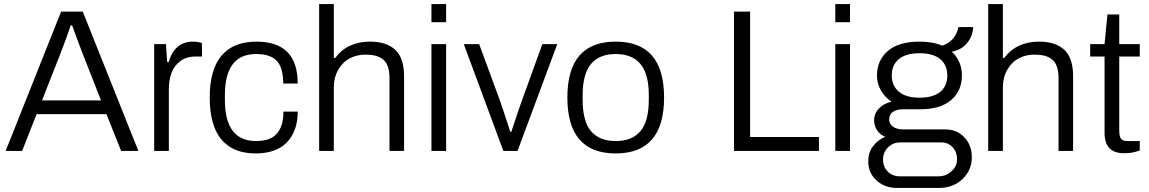

<svg xmlns="http://www.w3.org/2000/svg" viewBox="-20 -743 5655 945"><path d="M7.8 0 280.8 -686H387.2L661.1 0H576.2L503.9 -181.2H160.2L88.9 0ZM187 -249H477.1L387.2 -478Q374 -510.7 335 -618.2H328.1Q305.7 -551.3 276.9 -478Z M738.8 0V-525.9H796.9L802.7 -438H810.1Q839.8 -538.1 930.2 -538.1Q954.6 -538.1 974.1 -530.8V-464.8H942.9Q897.5 -464.8 867.2 -442.1Q836.9 -419.4 824 -384Q811 -348.6 811 -303.2V0Z M1238.3 12.2Q1127.4 12.2 1069.8 -56.4Q1012.2 -125 1012.2 -263.2Q1012.2 -399.9 1070.3 -469Q1128.4 -538.1 1242.2 -538.1Q1445.3 -538.1 1445.3 -332H1374Q1374 -408.2 1343 -442.6Q1312 -477.1 1240.2 -477.1Q1086.9 -477.1 1086.9 -274.9V-251Q1086.9 -48.8 1240.2 -48.8Q1311.5 -48.8 1343.3 -85.9Q1375 -123 1375 -193.8H1445.3Q1445.3 -159.2 1438.2 -129.4Q1431.2 -99.6 1415.5 -73.2Q1399.9 -46.9 1376.2 -28.1Q1352.5 -9.3 1317.4 1.5Q1282.2 12.2 1238.3 12.2Z M1550.8 0V-723.1H1623V-458H1629.9Q1689.9 -538.1 1801.8 -538.1Q1881.8 -538.1 1925.3 -498Q1968.8 -458 1968.8 -367.2V0H1897V-359.9Q1897 -393.6 1888.4 -416.7Q1879.9 -439.9 1863 -452.1Q1846.2 -464.4 1825.9 -469.2Q1805.7 -474.1 1777.8 -474.1Q1736.8 -474.1 1702.1 -456.3Q1667.5 -438.5 1645.3 -400.6Q1623 -362.8 1623 -311V0Z M2103.5 -633.8V-723.1H2175.8V-633.8ZM2103.5 0V-525.9H2175.8V0Z M2457.5 0 2262.7 -525.9H2338.4L2439.5 -251Q2455.1 -207.5 2491.7 -94.2H2496.6Q2535.2 -211.4 2549.8 -251L2649.4 -525.9H2722.7L2527.3 0Z M3010.3 12.2Q2772.5 12.2 2772.5 -263.2Q2772.5 -538.1 3010.3 -538.1Q3248.5 -538.1 3248.5 -263.2Q3248.5 12.2 3010.3 12.2ZM3010.3 -48.8Q3091.3 -48.8 3132.3 -97.7Q3173.3 -146.5 3173.3 -251V-274.9Q3173.3 -378.9 3132.3 -428Q3091.3 -477.1 3010.3 -477.1Q2929.7 -477.1 2888.7 -428Q2847.7 -378.9 2847.7 -274.9V-251Q2847.7 -146.5 2888.7 -97.7Q2929.7 -48.8 3010.3 -48.8Z M3592.8 0V-686H3671.9V-68.8H4010.7V0Z M4091.3 -633.8V-723.1H4163.6V-633.8ZM4091.3 0V-525.9H4163.6V0Z M4394.5 182.1Q4335.4 182.1 4294.4 145.3Q4253.4 108.4 4253.4 50.8Q4253.4 8.8 4276.1 -22.2Q4298.8 -53.2 4336.4 -69.8Q4310.5 -81.1 4296.4 -102.8Q4282.2 -124.5 4282.2 -150.9Q4282.2 -184.6 4306.6 -209.7Q4331.1 -234.9 4368.2 -242.2Q4334.5 -265.1 4315.4 -298.6Q4296.4 -332 4296.4 -371.1Q4296.4 -446.3 4349.9 -492.2Q4403.3 -538.1 4505.4 -538.1Q4571.3 -538.1 4618.2 -518.1Q4684.1 -542.5 4697.3 -609.9H4769.5Q4768.1 -565.4 4740 -531.2Q4711.9 -497.1 4664.6 -488.8Q4714.4 -441.9 4714.4 -371.1Q4714.4 -296.4 4661.6 -250.7Q4608.9 -205.1 4507.3 -205.1H4424.3Q4393.6 -205.1 4375 -192.6Q4356.4 -180.2 4356.4 -154.8Q4356.4 -132.3 4375.7 -119.1Q4395 -106 4426.3 -106H4632.3Q4689.9 -106 4726.6 -67.1Q4763.2 -28.3 4763.2 30.8Q4763.2 95.2 4717 138.7Q4670.9 182.1 4599.6 182.1ZM4505.4 -262.2Q4572.8 -262.2 4607.7 -291Q4642.6 -319.8 4642.6 -371.1Q4642.6 -422.9 4607.7 -451.9Q4572.8 -481 4505.4 -481Q4438.5 -481 4403.8 -451.9Q4369.1 -422.9 4369.1 -371.1Q4369.1 -321.3 4404.1 -291.7Q4439 -262.2 4505.4 -262.2ZM4410.2 125H4597.2Q4635.7 125 4663.1 100.3Q4690.4 75.7 4690.4 42Q4690.4 4.4 4668.2 -18.8Q4646 -42 4613.3 -42H4410.2Q4375.5 -42 4350.8 -17.6Q4326.2 6.8 4326.2 42Q4326.2 79.1 4350.1 102.1Q4374 125 4410.2 125Z M4843.8 0V-723.1H4916V-458H4922.9Q4982.9 -538.1 5094.7 -538.1Q5174.8 -538.1 5218.3 -498Q5261.7 -458 5261.7 -367.2V0H5189.9V-359.9Q5189.9 -393.6 5181.4 -416.7Q5172.9 -439.9 5156 -452.1Q5139.2 -464.4 5118.9 -469.2Q5098.6 -474.1 5070.8 -474.1Q5029.8 -474.1 4995.1 -456.3Q4960.4 -438.5 4938.2 -400.6Q4916 -362.8 4916 -311V0Z M5512.7 11.2Q5416.5 11.2 5416.5 -88.9V-464.8H5345.7V-525.9H5416.5L5430.7 -671.9H5488.8V-525.9H5589.8V-464.8H5488.8V-102.1Q5488.8 -72.8 5496.8 -60.8Q5504.9 -48.8 5529.8 -48.8H5589.8V-2.9Q5557.6 11.2 5512.7 11.2Z"/></svg>

Font: Archivo Light
Style: Regular
Weight: 300
Designer: Hector Gatti
Foundry: Omnibus-Type
Version: Version 2.001